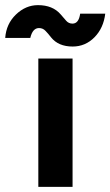

<svg xmlns="http://www.w3.org/2000/svg" viewBox="-80 -728 430 748"><path d="M69.3 0H202.7V-500H69.3ZM203 -546.7Q252.7 -546.7 288.3 -583Q323.3 -618.7 330 -674.7H232.3Q227 -636 202.3 -636Q187.7 -636 178 -647Q173.7 -652 168 -658.5Q162.3 -665 156.3 -672Q125.3 -708 68 -708Q20 -708 -18 -671.3Q-55.7 -635 -59.7 -580.3H38Q47 -618.7 72 -618.7Q87 -618.7 97.3 -607.7Q102.3 -602.7 107.8 -596.2Q113.3 -589.7 118.7 -582.7Q147.3 -546.7 203 -546.7Z"/></svg>

Font: Unageo Variable
Style: Regular
Weight: 300
Designer: Richard Sepsi
Foundry: Richard Sepsi
Version: Version 2.200